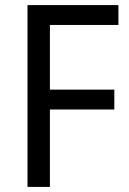

<svg xmlns="http://www.w3.org/2000/svg" viewBox="-20 -800 508 754"><path d="M176 -66V-370H429V-448H176V-702H445V-780H88V-66Z"/></svg>

Font: Noto Sans Malayalam UI SemiCondensed
Style: Regular
Weight: 400
Width: 4
Designer: Jelle Bosma - Monotype Design Team
Foundry: Monotype Imaging Inc.
Version: Version 2.104